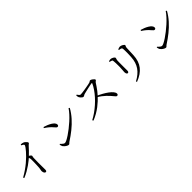

<svg xmlns="http://www.w3.org/2000/svg" viewBox="409 -2430 4151 4151"><g transform="rotate(-45 2485.0 -354.5)"><path d="M122.1 -221Q198.1 -263.7 264 -309.5Q329.9 -355.3 385.8 -402Q441.6 -448.8 486.2 -492.9Q530.7 -537 563.8 -575.4Q596.9 -613.8 618.3 -643.7Q645.1 -681.6 645.1 -695.3Q645.1 -707.1 631.4 -718.7Q617.7 -730.2 585.5 -746.3L593.5 -764.7Q610.1 -764.3 626.4 -762.6Q642.6 -760.8 658.3 -754.4Q677.7 -747.8 696.6 -733.1Q715.6 -718.4 728.4 -701.4Q741.1 -684.4 741.1 -671.3Q741.1 -662.2 735.5 -657.3Q729.9 -652.3 719.8 -645.7Q709.6 -639.1 695.6 -623.5Q665.6 -590.3 622.9 -544.8Q580.2 -499.4 523.1 -446Q502.7 -427 466 -397.1Q429.3 -367.2 379.2 -331.9Q329.1 -296.5 267.2 -261.2Q205.3 -225.8 135.3 -196.9ZM553.9 41.6Q537.9 41.6 526.7 28.4Q515.5 15.3 509.9 -3.6Q504.4 -22.5 504.4 -38.8Q504.4 -53 508.7 -68.9Q513 -84.7 516 -109.5Q518.4 -130.1 520.1 -160.6Q521.8 -191.1 523.3 -225.1Q524.8 -259.1 525.3 -291.9Q525.8 -324.6 525.8 -350.6Q525.8 -376.6 525 -389.6Q524.2 -408.7 518.3 -421.4Q512.4 -434.1 494.9 -453.3L525.4 -479.4Q551.8 -462 573.3 -446.2Q594.7 -430.3 594.7 -416.7Q594.7 -407.3 590.6 -395.5Q586.5 -383.7 585.5 -365.5Q582.7 -292.8 582.6 -221.7Q582.6 -150.6 583.4 -94Q584.2 -37.4 584.2 -7Q584.2 20.6 577 31.1Q569.7 41.6 553.9 41.6Z M1324.9 -23.6Q1306.2 -23.6 1281.7 -36.6Q1257.3 -49.5 1236.6 -67.9Q1215.8 -86.3 1205.6 -101.2Q1198 -114.1 1192.2 -134.1Q1186.5 -154.1 1185.2 -165.9L1200.5 -176.3Q1216.1 -160.2 1231.5 -144.9Q1246.9 -129.6 1263 -120.2Q1279.1 -110.8 1295 -110.8Q1314.1 -110.8 1354.4 -131Q1394.8 -151.2 1448.8 -187.2Q1502.8 -223.2 1562.9 -270.1Q1623 -317 1682.6 -370.4Q1742.2 -423.9 1793.5 -480.2Q1844.9 -536.4 1880.1 -589.3L1903.2 -574.4Q1843.4 -468.1 1762.3 -377.6Q1681.1 -287.1 1584.1 -209.2Q1487.1 -131.3 1377.5 -60.9Q1368 -55.2 1360.2 -46.4Q1352.3 -37.5 1344.3 -30.5Q1336.4 -23.6 1324.9 -23.6ZM1425.5 -469Q1413.4 -469 1401.7 -478.2Q1390 -487.4 1370.2 -510.6Q1352.2 -532.7 1334.7 -550.6Q1317.1 -568.6 1297.9 -586Q1278.6 -603.5 1253.8 -621.8Q1229 -640.2 1195.8 -661.5L1208.5 -682.6Q1251.1 -670.9 1295.2 -652.6Q1339.4 -634.3 1376.9 -611.6Q1414.3 -588.9 1437.1 -561.9Q1459.9 -535 1459.9 -506Q1459.9 -489 1450.4 -479Q1440.9 -469 1425.5 -469Z M2055.8 -41.5Q2126.8 -78.5 2195.7 -127.2Q2264.7 -176 2329.1 -233Q2393.5 -290.1 2449.1 -352.3Q2504.7 -414.5 2548.7 -478.6Q2592.7 -542.7 2620.2 -603.7Q2626.6 -620 2608.4 -617.6Q2582 -613.6 2545 -606Q2507.9 -598.3 2469.4 -589.6Q2430.9 -580.8 2397.3 -572.8Q2363.7 -564.8 2343.3 -559.4Q2327.9 -555.7 2319 -549.4Q2310.2 -543.1 2303 -537.9Q2295.9 -532.8 2283.8 -532.8Q2269.7 -532.8 2252.8 -544.6Q2235.9 -556.4 2222.4 -572.8Q2208.8 -589.2 2202.8 -601.5Q2198.6 -611 2194.5 -626.7Q2190.5 -642.4 2189.3 -663.1L2210.4 -671.5Q2218.7 -659.7 2228.2 -645.5Q2237.6 -631.3 2250.1 -621.4Q2262.5 -611.6 2278.7 -611.6Q2295.4 -611.6 2326.1 -615.5Q2356.8 -619.4 2394.5 -625.1Q2432.2 -630.9 2469.9 -637.7Q2507.6 -644.5 2538.7 -650.7Q2569.7 -656.9 2585.9 -661.5Q2596.7 -664.5 2604.2 -670.1Q2611.8 -675.8 2618.8 -680.8Q2625.9 -685.9 2633.2 -685.9Q2644.1 -685.9 2660.2 -677.7Q2676.3 -669.5 2691.8 -657.2Q2707.3 -644.9 2717.9 -632.5Q2728.5 -620.1 2728.5 -611.6Q2728.5 -601.9 2720.4 -594.9Q2712.3 -588 2702.3 -580.9Q2692.2 -573.9 2685.4 -563.5Q2668 -536 2641.5 -496.5Q2615 -457 2581.7 -413Q2548.3 -368.9 2509.4 -326.8Q2474.6 -289.6 2430.1 -247.9Q2385.5 -206.2 2330.8 -164.4Q2276 -122.6 2210.9 -84.8Q2145.7 -47 2070.6 -17.2ZM2810.5 -33.2Q2797 -33.2 2785.6 -43.9Q2774.2 -54.5 2758.5 -74.8Q2742.8 -95.1 2715.8 -124.6Q2680.6 -164.7 2644.4 -199.1Q2608.1 -233.5 2567.7 -264.3Q2527.2 -295.2 2477.3 -323.3L2496.8 -346.8Q2559.9 -319.8 2621.4 -285.6Q2683 -251.5 2733.4 -213.8Q2783.8 -176.1 2813.9 -139.3Q2844 -102.6 2844 -69.5Q2844 -55.2 2835.8 -44.2Q2827.5 -33.2 2810.5 -33.2Z M3316.2 34.3Q3462.5 -42.9 3535.2 -148.6Q3607.8 -254.2 3616.9 -407.9Q3619.1 -441.6 3620.5 -474.7Q3621.9 -507.8 3622.3 -538.7Q3622.6 -569.6 3622 -598.5Q3621.4 -627.4 3619.6 -652.7Q3618.6 -665.6 3615.4 -675.9Q3612.2 -686.2 3598.2 -693.6Q3590 -698.5 3573.7 -701.8Q3557.4 -705.2 3538.2 -707.2L3537.2 -726.9Q3553.1 -734.9 3572.4 -740.6Q3591.6 -746.4 3604.9 -746.4Q3619.6 -746.4 3637.3 -740.2Q3654.9 -733.9 3671.4 -724.2Q3687.9 -714.4 3698.4 -704Q3708.9 -693.7 3708.9 -686.2Q3708.9 -675.4 3704.5 -668Q3700.2 -660.7 3695.8 -652.2Q3691.4 -643.6 3690.4 -627.1Q3689.4 -605.3 3688.2 -576.3Q3687 -547.3 3685.8 -516.7Q3684.6 -486.1 3683.4 -457.1Q3682.3 -428.2 3681.1 -405.2Q3673.3 -231.1 3586 -119.4Q3498.6 -7.8 3329.1 55.8ZM3321.2 -217Q3310.1 -217 3301 -226.2Q3292 -235.4 3286.8 -251Q3281.7 -266.7 3281.7 -285.1Q3281.7 -304.9 3286.2 -338.5Q3290.8 -372 3291.5 -433.1Q3292.3 -456.7 3291.5 -492.2Q3290.8 -527.8 3289.7 -562Q3288.5 -596.3 3286.3 -614.1Q3285.1 -632.1 3282.1 -640.1Q3279.1 -648.1 3266.5 -652.7Q3254.9 -658.4 3242.4 -661.2Q3229.8 -664.1 3214.4 -667.1L3213.6 -686.9Q3228.9 -691.6 3244.2 -694.6Q3259.5 -697.7 3271.4 -697.7Q3285.5 -697.7 3302 -691.8Q3318.5 -685.8 3333.9 -676.7Q3349.2 -667.7 3359.1 -657Q3369 -646.3 3369 -636.6Q3369 -627.2 3366 -619Q3363.1 -610.8 3359.6 -600.4Q3356.2 -589.9 3354.4 -571.1Q3353.4 -558.1 3352.9 -527.3Q3352.4 -496.5 3352.4 -457.1Q3352.4 -417.7 3352.4 -378.6Q3352.4 -339.6 3352.8 -309.4Q3353.2 -279.2 3353.2 -266.8Q3353.2 -238.4 3343.7 -227.7Q3334.2 -217 3321.2 -217Z M4294.9 -23.6Q4276.2 -23.6 4251.7 -36.6Q4227.3 -49.5 4206.6 -67.9Q4185.8 -86.3 4175.6 -101.2Q4168 -114.1 4162.2 -134.1Q4156.5 -154.1 4155.2 -165.9L4170.5 -176.3Q4186.1 -160.2 4201.5 -144.9Q4216.9 -129.6 4233 -120.2Q4249.1 -110.8 4265 -110.8Q4284.1 -110.8 4324.4 -131Q4364.8 -151.2 4418.8 -187.2Q4472.8 -223.2 4532.9 -270.1Q4593 -317 4652.6 -370.4Q4712.2 -423.9 4763.5 -480.2Q4814.9 -536.4 4850.1 -589.3L4873.2 -574.4Q4813.4 -468.1 4732.3 -377.6Q4651.1 -287.1 4554.1 -209.2Q4457.1 -131.3 4347.5 -60.9Q4338 -55.2 4330.2 -46.4Q4322.3 -37.5 4314.3 -30.5Q4306.4 -23.6 4294.9 -23.6ZM4395.5 -469Q4383.4 -469 4371.7 -478.2Q4360 -487.4 4340.2 -510.6Q4322.2 -532.7 4304.7 -550.6Q4287.1 -568.6 4267.9 -586Q4248.6 -603.5 4223.8 -621.8Q4199 -640.2 4165.8 -661.5L4178.5 -682.6Q4221.1 -670.9 4265.2 -652.6Q4309.4 -634.3 4346.9 -611.6Q4384.3 -588.9 4407.1 -561.9Q4429.9 -535 4429.9 -506Q4429.9 -489 4420.4 -479Q4410.9 -469 4395.5 -469Z"/></g></svg>

Font: Noto Serif KR ExtraLight
Style: Regular
Weight: 200
Designer: Ryoko NISHIZUKA 西塚涼子 (kana & ideographs); Frank Grießhammer (Latin, Greek & Cyrillic); Wenlong ZHANG 张文龙 (bopomofo); San
Foundry: Adobe
Version: Version 2.002-H1;hotconv 1.1.0;makeotfexe 2.6.0